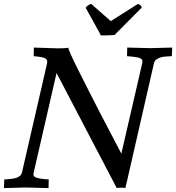

<svg xmlns="http://www.w3.org/2000/svg" viewBox="-20 -957 900 981"><path d="M496 -776Q493 -776 492 -783L418 -917Q420 -922 421 -922Q433 -934 446 -937L546 -849L685 -937Q695 -935 704 -922Q704 -919 703 -917L565 -778Q547 -777 533 -776.5Q519 -776 496 -776ZM860 -714 858 -670Q847 -669 832 -668.5Q817 -668 803.5 -664.5Q790 -661 779.5 -653.5Q769 -646 766 -631L621 3Q614 2 598.5 2Q583 2 576 3L269 -584L153 -79Q150 -68 151.5 -61.5Q153 -55 161.5 -51Q170 -47 186 -44.5Q202 -42 229 -40L228 4L112 1L0 4L2 -40Q13 -41 27.5 -42Q42 -43 55.5 -46Q69 -49 79.5 -56.5Q90 -64 93 -79L220 -631Q225 -651 212 -658.5Q199 -666 152 -670L153 -714L274 -710Q287 -710 301.5 -710.5Q316 -711 330 -713Q328 -709 342 -678Q356 -647 380 -599Q404 -551 434 -492Q464 -433 494.5 -374Q525 -315 553 -262Q581 -209 600 -172L706 -631Q709 -641 707 -648Q705 -655 697 -659Q689 -663 672.5 -665.5Q656 -668 629 -670L630 -714L747 -711Z"/></svg>

Font: Lusitana
Style: Italic
Weight: 400
Italic angle: -12°
Designer: Ana Paula Megda
Foundry: Ana Paula Megda
Version: Version 1.000; ttfautohint (v1.1) -l 8 -r 50 -G 200 -x 14 -D